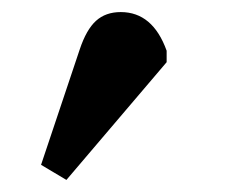

<svg xmlns="http://www.w3.org/2000/svg" viewBox="-20 -786 373 318"><path d="M90 -488 48 -513 112 -704Q123 -737 139 -751.5Q155 -766 180 -766Q233 -766 256 -702V-683Z"/></svg>

Font: Literata 36pt ExtraBold
Style: Regular
Weight: 800
Designer: Latin by Veronika Burian and Jose Scaglione. Greek by Irene Vlachou. Cyrillic by Vera Evstafieva.
Foundry: TypeTogether
Version: Version 3.002